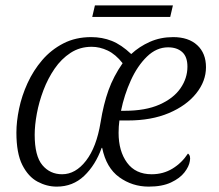

<svg xmlns="http://www.w3.org/2000/svg" viewBox="-20 -684 814 714"><path d="M191 10Q154 10 119.5 -8.5Q85 -27 63 -70.5Q41 -114 41 -191Q41 -232 51 -280Q61 -328 82.5 -375Q104 -422 137 -460.5Q170 -499 215.5 -522.5Q261 -546 319 -546Q360 -546 395.5 -532Q431 -518 468 -483Q498 -511 537.5 -528.5Q577 -546 624 -546Q681 -546 713.5 -516Q746 -486 746 -434Q746 -382 709.5 -336.5Q673 -291 608 -263.5Q543 -236 456 -236H424Q421 -213 421 -190Q421 -122 452.5 -79Q484 -36 544 -36Q587 -36 621.5 -57Q656 -78 679 -113Q690 -105 686 -85Q683 -65 666 -43Q649 -21 616 -5.5Q583 10 533 10Q472 10 423.5 -25Q375 -60 360 -134H358Q335 -70 293 -30Q251 10 191 10ZM211 -36Q261 -36 300 -86.5Q339 -137 354 -229Q365 -297 383.5 -348.5Q402 -400 436 -449Q410 -482 380.5 -496Q351 -510 321 -510Q277 -510 242.5 -487.5Q208 -465 183 -428.5Q158 -392 141.5 -348.5Q125 -305 117 -261.5Q109 -218 109 -183Q109 -104 137.5 -70Q166 -36 211 -36ZM443 -272Q521 -272 573 -295Q625 -318 651 -355.5Q677 -393 677 -436Q677 -473 657.5 -490.5Q638 -508 605 -508Q562 -508 526.5 -473.5Q491 -439 466.5 -385Q442 -331 430 -272ZM323 -621 333 -664H623L613 -621Z"/></svg>

Font: Noto Serif Light
Style: Italic
Weight: 300
Italic angle: -12°
Designer: Monotype Design Team
Foundry: Monotype Imaging Inc.
Version: Version 2.013